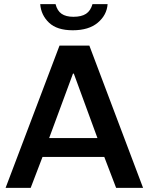

<svg xmlns="http://www.w3.org/2000/svg" viewBox="-20 -906 717 926"><path d="M7 0 267 -686H411L670 0H540L483 -149H185L128 0ZM217 -240H450L336 -551H332ZM331 -760Q255 -760 216.5 -796.5Q178 -833 174 -886H248Q256 -854 277 -839.5Q298 -825 334 -825Q373 -825 395 -839.5Q417 -854 426 -886H499Q495 -833 451.5 -796.5Q408 -760 331 -760Z"/></svg>

Font: Chivo Medium
Style: Regular
Weight: 500
Designer: Hector Gatti
Foundry: Omnibus-Type
Version: Version 2.002